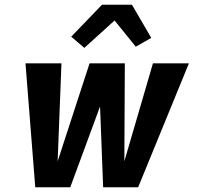

<svg xmlns="http://www.w3.org/2000/svg" viewBox="-20 -786 840 806"><path d="M128 0 87 -520H238L222 -109L356 -520H504L502 -109L622 -520H773L560 0H413L400 -339L275 0ZM334 -585 279 -632 408 -766H534L615 -627L550 -590L461 -700Z"/></svg>

Font: Iosevka Aile Heavy
Style: Italic
Weight: 900
Italic angle: -9°
Designer: Belleve Invis
Foundry: Belleve Invis
Version: Version 31.1.0; ttfautohint (v1.8.4)